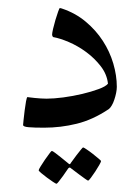

<svg xmlns="http://www.w3.org/2000/svg" viewBox="-20 -312 343 475"><path d="M269 -97.2Q269 -90.3 267.3 -82Q265.6 -73.7 262.9 -65.7Q260.3 -57.6 256.6 -51.3Q252.9 -44.9 249 -42Q209.5 -15.6 169.9 -5.9Q130.4 3.9 88.9 3.9Q64 3.9 50.5 2.7Q37.1 1.5 37.1 -2.9Q37.1 -4.4 38.3 -15.4Q39.6 -26.4 41 -38.8Q42.5 -51.3 44.4 -61.5Q46.4 -71.8 47.9 -71.8Q48.8 -71.8 54 -71Q59.1 -70.3 66.2 -69.6Q73.2 -68.8 81.1 -68.4Q88.9 -67.9 95.2 -67.9Q112.8 -67.9 136.7 -71Q160.6 -74.2 183.3 -79.6Q206.1 -85 223.9 -91.6Q241.7 -98.1 247.1 -105Q244.6 -128.4 229.2 -148.2Q213.9 -168 193.4 -183.1Q172.9 -198.2 150.6 -207.8Q128.4 -217.3 111.8 -220.2Q110.4 -221.2 109.6 -222.9Q108.9 -224.6 108.9 -226.1Q108.9 -230 111.3 -240.7Q113.8 -251.5 117.2 -262.9Q120.6 -274.4 123.8 -283.2Q127 -292 127.9 -292Q129.9 -292 132.8 -291Q166.5 -279.8 191.9 -258.5Q217.3 -237.3 234.4 -210.9Q251.5 -184.6 260.3 -154.8Q269 -125 269 -97.2ZM230 86.4Q230 88.4 225.6 96.2Q221.2 104 215.6 112.5Q210 121.1 204.8 127.9Q199.7 134.8 197.8 134.8Q196.8 134.8 190.2 130.1Q183.6 125.5 175.8 119.6Q167 113.3 155.8 104.5Q153.8 102.5 152.3 102.5Q150.9 102.5 148.9 104.5Q141.6 115.2 135.7 123.5Q130.4 130.9 125.7 136.7Q121.1 142.6 119.6 142.6Q118.2 142.6 111.1 137.9Q104 133.3 96.2 127.4Q88.4 121.6 82 116.2Q75.7 110.8 75.7 109.4Q75.7 107.4 80.3 99.9Q85 92.3 90.8 83.7Q96.7 75.2 101.8 68.4Q106.9 61.5 107.9 61.5Q110.4 61.5 116.7 66.4Q123 71.3 129.9 76.7Q138.2 83 147.9 91.3Q150.9 94.2 152.3 94.2Q153.8 94.2 155.8 90.3Q163.1 80.1 169.4 71.8Q174.8 64.9 179.7 58.8Q184.6 52.7 185.5 52.7Q187 52.7 194.3 57.6Q201.7 62.5 209.5 68.6Q217.3 74.7 223.6 80.1Q230 85.4 230 86.4Z"/></svg>

Font: Scheherazade Rohingya
Style: Regular
Weight: 400
Designer: SIL International
Foundry: SIL International
Version: Version 2.000 (build 440/429)